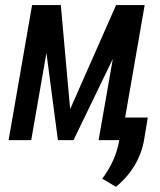

<svg xmlns="http://www.w3.org/2000/svg" viewBox="-20 -548 627 751"><path d="M254.4 -121.1 434.1 -528.3H545.9L454.1 0H365.7L421.4 -317.9L267.6 0H206.5L161.6 -340.8L102.1 0H13.7L105.5 -528.3H217.8ZM543.9 -2.9Q534.7 52.2 505.9 99.9Q477.1 147.5 433.6 182.6L379.9 150.9Q405.8 116.7 422.6 79.1Q439.5 41.5 446.8 -1L462.4 -88.4H558.1Z"/></svg>

Font: Roboto Mono
Style: Italic
Weight: 400
Designer: Google
Version: Version 2.000985; 2015; ttfautohint (v1.3)